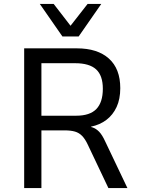

<svg xmlns="http://www.w3.org/2000/svg" viewBox="-20 -949 713 969"><path d="M102 0V-705H368Q472 -705 529.5 -653.5Q587 -602 587 -504Q587 -449 568.5 -409Q550 -369 517 -344Q484 -319 440 -310V-308L447 -306Q465 -300 480.5 -284Q496 -268 511 -235L623 0H527L423 -219Q410 -247 394.5 -263Q379 -279 358 -285Q337 -291 306 -291H189V0ZM189 -365H364Q434 -365 466.5 -399Q499 -433 499 -501Q499 -568 465 -599Q431 -630 359 -630H189ZM295 -765 181 -929H251L336 -819L422 -929H491L377 -765Z"/></svg>

Font: Nunito Sans 7pt SemiCondensed
Style: Regular
Weight: 400
Width: 4
Designer: Vernon Adams
Foundry: Vernon Adams
Version: Version 3.101;gftools[0.9.27]